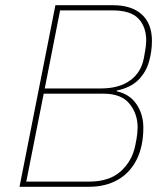

<svg xmlns="http://www.w3.org/2000/svg" viewBox="-20 -718 646 738"><path d="M55 0 193 -698H414Q486 -698 525 -662.5Q564 -627 564 -561Q564 -520 552.5 -480Q541 -440 511.5 -410.5Q482 -381 429 -370V-367Q479 -356 505 -317Q531 -278 531 -228Q531 -156 505.5 -105Q480 -54 433 -27Q386 0 321 0ZM81 -20H323Q400 -20 444 -59.5Q488 -99 500 -159Q506 -188 507.5 -204Q509 -220 509 -228Q509 -281 477.5 -319.5Q446 -358 377 -358H148ZM152 -378H367Q438 -378 480.5 -409Q523 -440 533 -495Q539 -527 540.5 -540.5Q542 -554 542 -562Q542 -615 512 -646.5Q482 -678 413 -678H211Z"/></svg>

Font: IBM Plex Sans Thin
Style: Italic
Weight: 250
Italic angle: -11.31°
Designer: Mike Abbink, Paul van der Laan, Pieter van Rosmalen
Foundry: Bold Monday
Version: Version 3.201